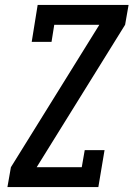

<svg xmlns="http://www.w3.org/2000/svg" viewBox="-20 -755 540 775"><path d="M10 0 24 -80 381 -655H199L188 -586H108L132 -735H499L485 -655L128 -80H310L322 -149H402L377 0Z"/></svg>

Font: Iosevka Slab Medium Oblique
Style: Regular
Weight: 500
Italic angle: -9°
Monospace: yes
Designer: Belleve Invis
Foundry: Belleve Invis
Version: Version 11.1.1; ttfautohint (v1.8.3)